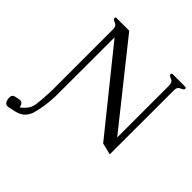

<svg xmlns="http://www.w3.org/2000/svg" viewBox="-243 -845 1304 1304"><g transform="rotate(45 408.5 -193.5)"><path d="M216.3 0Q213.4 97.2 191.2 178Q168.9 258.8 79.6 272Q74.7 273.9 72.8 273.9L41.5 280.3Q37.6 280.8 33.7 280.8Q7.8 280.8 1 245.1Q-0.5 237.8 -0.5 231.4Q-0.5 202.6 25.4 197.8L56.6 191.4Q61 190.4 64.9 190.4Q89.8 190.4 97.2 226.6Q103 224.1 104.5 223.1Q149.9 185.1 158.2 145.5Q166.5 106 170.9 -9.8V-596.7Q170.9 -627.4 147.2 -636Q123.5 -644.5 123.5 -656.2Q123.5 -666.5 133.3 -666.5H255.4L710 -96.2V-596.7Q710 -627.4 686.3 -636Q662.6 -644.5 662.6 -656.2Q662.6 -666.5 672.4 -666.5H793.5Q803.2 -666.5 803.2 -656.2Q803.2 -644.5 779.5 -636Q755.9 -627.4 755.9 -596.7L755.4 20.5L671.4 0L216.8 -564.5Z"/></g></svg>

Font: Caudex
Style: Regular
Weight: 400
Version: Version 1.04